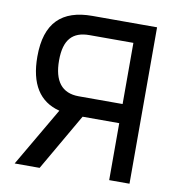

<svg xmlns="http://www.w3.org/2000/svg" viewBox="-77 -740 754 810"><g transform="rotate(10 300.0 -335.0)"><path d="M254 -670C124 -670 55 -606 55 -461C55 -344 99 -274 186 -252L39 0H146L287 -244H444V0H531V-670ZM148 -461C148 -551 185 -588 256 -588H444V-326H256C183 -326 148 -373 148 -461Z"/></g></svg>

Font: LT Wave Mono
Style: Regular
Weight: 400
Designer: Daniel Lyons
Version: Version 2.5 (Glyphs App)